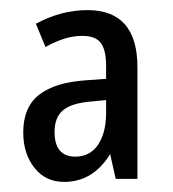

<svg xmlns="http://www.w3.org/2000/svg" viewBox="-20 -742 342 380"><path d="M153 -722Q252 -722 252 -609V-388H209L198 -437Q164 -382 107 -382Q70 -382 48 -410Q26 -438 26 -480Q26 -530 57.5 -554.5Q89 -579 149 -583L190 -586V-612Q190 -643 179.5 -657Q169 -671 143 -671Q125 -671 107.5 -665.5Q90 -660 70 -649L51 -695Q101 -722 153 -722ZM160 -541Q122 -538 105 -524Q88 -510 88 -481Q88 -432 129 -432Q158 -432 174 -455.5Q190 -479 190 -519V-544Z"/></svg>

Font: Noto Sans Khmer UI ExtraCondensed
Style: Regular
Weight: 400
Width: 2
Designer: Danh Hong and the Monotype Design Team
Foundry: Monotype Imaging Inc.
Version: Version 2.002; ttfautohint (v1.8.4.7-5d5b)